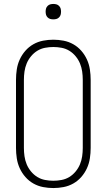

<svg xmlns="http://www.w3.org/2000/svg" viewBox="-20 -944 540 972"><path d="M250 8Q224 8 198 3Q172 -2 149 -15Q126 -28 108.5 -48Q91 -68 80 -92Q69 -116 65 -142.5Q61 -169 61 -195V-540Q61 -566 65 -592.5Q69 -619 80 -643Q91 -667 108.5 -687Q126 -707 149 -720Q172 -733 198 -738Q224 -743 250 -743Q276 -743 302 -738Q328 -733 351 -720Q374 -707 391.5 -687Q409 -667 420 -643Q431 -619 435 -592.5Q439 -566 439 -540V-195Q439 -169 435 -142.5Q431 -116 420 -92Q409 -68 391.5 -48Q374 -28 351 -15Q328 -2 302 3Q276 8 250 8ZM250 -29Q271 -29 292 -33Q313 -37 331 -48Q349 -59 363 -76Q377 -93 385 -112.5Q393 -132 396 -153Q399 -174 399 -195V-540Q399 -561 396 -582Q393 -603 385 -622.5Q377 -642 363 -659Q349 -676 331 -687Q313 -698 292 -702Q271 -706 250 -706Q229 -706 208 -702Q187 -698 169 -687Q151 -676 137 -659Q123 -642 115 -622.5Q107 -603 104 -582Q101 -561 101 -540V-195Q101 -174 104 -153Q107 -132 115 -112.5Q123 -93 137 -76Q151 -59 169 -48Q187 -37 208 -33Q229 -29 250 -29ZM250 -846Q242 -846 234.5 -848Q227 -850 221 -856Q215 -862 213 -869.5Q211 -877 211 -885Q211 -893 213 -900.5Q215 -908 221 -914Q227 -920 234.5 -922Q242 -924 250 -924Q258 -924 265.5 -922Q273 -920 279 -914Q285 -908 287 -900.5Q289 -893 289 -885Q289 -877 287 -869.5Q285 -862 279 -856Q273 -850 265.5 -848Q258 -846 250 -846Z"/></svg>

Font: Iosevka Extralight
Style: Regular
Weight: 200
Monospace: yes
Designer: Belleve Invis
Foundry: Belleve Invis
Version: Version 32.0.1; ttfautohint (v1.8.4)